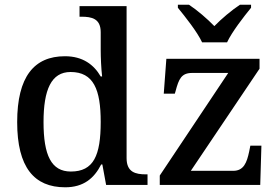

<svg xmlns="http://www.w3.org/2000/svg" viewBox="-20 -786 1180 816"><path d="M839 -606H945C966 -651 1016 -715 1047 -753V-766H1000C965 -743 921 -706 891 -675C861 -706 818 -743 783 -766H736V-753C767 -715 818 -651 839 -606ZM257 10C335 10 380 -28 410 -87H415L431 0H607V-45H600C556 -45 518 -54 518 -114V-760H318V-715H326C370 -715 408 -707 408 -649V-574C408 -542 410 -495 414 -461H408C379 -511 332 -547 256 -547C125 -547 53 -460 53 -267C53 -75 125 10 257 10ZM659 0H1086L1091 -167H1044L1039 -142C1029 -95 1016 -60 971 -60H791L1083 -494V-536H687L676 -388H723L726 -398C740 -451 751 -476 797 -476H950L659 -40ZM281 -57C198 -57 165 -126 165 -267C165 -405 198 -480 280 -480C378 -480 408 -405 408 -268C408 -125 378 -57 281 -57Z"/></svg>

Font: Noto Serif Medium
Style: Regular
Weight: 500
Designer: Monotype Design Team
Foundry: Monotype Imaging Inc.
Version: Version 2.013